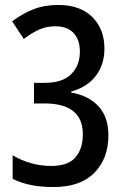

<svg xmlns="http://www.w3.org/2000/svg" viewBox="-20 -744 503 774"><path d="M196 10Q148 10 108 2.5Q68 -5 31 -23V-118Q104 -75 187 -75Q254 -75 284 -109.5Q314 -144 314 -203Q314 -327 159 -327H117V-410H160Q232 -410 267 -445Q302 -480 302 -536Q302 -584 276.5 -611Q251 -638 203 -638Q166 -638 136 -624Q106 -610 76 -587L29 -658Q70 -689 114.5 -706.5Q159 -724 215 -724Q303 -724 352 -675.5Q401 -627 401 -548Q401 -484 366.5 -438.5Q332 -393 267 -375V-371Q339 -358 378 -314.5Q417 -271 417 -199Q417 -105 360.5 -47.5Q304 10 196 10Z"/></svg>

Font: Noto Sans Devanagari UI Condensed Medium
Style: Regular
Weight: 500
Width: 3
Designer: Jelle Bosma - Monotype Design Team
Foundry: Monotype Imaging Inc.
Version: Version 2.003